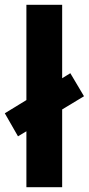

<svg xmlns="http://www.w3.org/2000/svg" viewBox="-32 -846 370 800"><path d="M78 -66V-299L43 -278L-12 -374L78 -429V-826H227V-520L261 -541L318 -445L227 -390V-66Z"/></svg>

Font: Noto Sans Malayalam UI
Style: Regular
Weight: 400
Designer: Jelle Bosma - Monotype Design Team
Foundry: Monotype Imaging Inc.
Version: Version 2.104